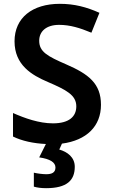

<svg xmlns="http://www.w3.org/2000/svg" viewBox="-20 -744 590 1004"><path d="M371 128C371 78 332 50 290 38L304 7C433 -10 508 -84 508 -196C508 -308 442 -357 327 -407C228 -450 185 -473 185 -531C185 -580 222 -614 289 -614C346 -614 398 -598 458 -573L500 -677C433 -707 369 -724 293 -724C149 -724 56 -651 56 -528C56 -404 146 -351 231 -315C326 -274 379 -247 379 -188C379 -135 342 -99 257 -99C184 -99 109 -126 48 -153V-30C95 -7 155 6 220 9L185 79C242 87 270 105 270 132C270 159 250 167 222 167C202 167 174 163 157 159V232C174 237 195 240 221 240C330 240 371 199 371 128Z"/></svg>

Font: Noto Kufi Arabic SemiBold
Style: Regular
Weight: 600
Designer: Monotype Design Team, David Williams, Khaled Hosny
Foundry: Google LLC
Version: Version 2.109